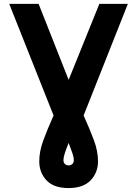

<svg xmlns="http://www.w3.org/2000/svg" viewBox="-20 -720 714 1000"><path d="M337 259.5Q260 259.5 222.2 219.2Q184.5 179 184.5 120Q184.5 68.5 205.2 12Q226 -44.5 259 -118.5L28 -700H181L337.5 -304L497.5 -700H646L415.5 -118.5Q449 -44.5 469.8 12Q490.5 68.5 490.5 120Q490.5 179 452 219.2Q413.5 259.5 337 259.5ZM337.5 141.5Q347.5 141.5 356 134.8Q364.5 128 364.5 114Q364.5 99.5 357.2 78Q350 56.5 337.5 24.5Q324.5 56.5 317.5 78Q310.5 99.5 310.5 114Q310.5 128 318.8 134.8Q327 141.5 337.5 141.5Z"/></svg>

Font: Overpass ExtraBold
Style: Regular
Weight: 800
Designer: Delve Withrington, Dave Bailey, Thomas Jockin
Foundry: Delve Fonts LLC
Version: Version 4.000; ttfautohint (v1.8.3)